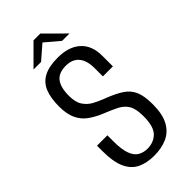

<svg xmlns="http://www.w3.org/2000/svg" viewBox="-230 -773 834 834"><g transform="rotate(-45 187.0 -356.0)"><path d="M182.6 6.6Q137.9 6.6 105.3 -9Q72.7 -24.6 55.1 -62.3Q37.5 -100.1 37.5 -166.9V-200.3Q53.2 -200.3 69.4 -200.3Q85.6 -200.3 101.2 -200.3V-162.8Q101.2 -113 111.6 -85.3Q121.9 -57.6 140.7 -46.7Q159.4 -35.7 183.5 -35.7Q221.5 -35.7 246.3 -60.1Q271.1 -84.5 271.1 -148.4Q271.1 -192.5 257.9 -215.4Q244.7 -238.2 218 -251.8Q191.3 -265.3 152 -280.9Q120 -294.3 94.7 -312.5Q69.5 -330.7 55.3 -360.6Q41.1 -390.5 41.1 -437Q41.1 -489.3 55.1 -523.6Q69.1 -557.9 101.3 -574.7Q133.4 -591.6 186.3 -591.6Q255 -591.6 292.4 -557.5Q329.9 -523.4 329.9 -460.4V-395.1Q314.8 -395.1 299.5 -395.1Q284.2 -395.1 268.4 -395.1V-444.6Q268.4 -492.7 247.8 -517.2Q227.1 -541.8 186.9 -541.8Q143.3 -541.8 123.8 -516.4Q104.2 -491 104.2 -439.1Q104.2 -400.1 119.3 -377.7Q134.4 -355.2 158.4 -342.7Q182.3 -330.2 209 -320.1Q254.5 -302.7 282.3 -284.4Q310.2 -266.2 323.2 -237.2Q336.2 -208.2 336.2 -156Q336.2 -95.5 316.7 -59.9Q297.3 -24.3 262.8 -8.9Q228.4 6.6 182.6 6.6ZM76.4 -629.2 166 -718.9H207.7L297.6 -629.4H252.4L186.9 -684.9L122.8 -629.2Z"/></g></svg>

Font: Alumni Sans SC Thin
Style: Regular
Weight: 100
Designer: Robert E. Leuschke
Foundry: Robert E. Leuschke
Version: Version 1.018